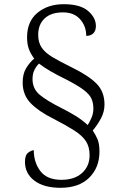

<svg xmlns="http://www.w3.org/2000/svg" viewBox="-20 -780 591 915"><path d="M268 115Q189 115 144 81Q99 47 99 -9Q99 -41 114.5 -52.5Q130 -64 141 -64Q141 -6 172.5 35.5Q204 77 273 77Q335 77 371 44.5Q407 12 407 -40Q407 -80 389.5 -107Q372 -134 333.5 -158.5Q295 -183 233 -215Q163 -250 125.5 -289Q88 -328 88 -387Q88 -427 104 -454Q120 -481 143 -501Q125 -525 117 -548Q109 -571 109 -602Q109 -678 158.5 -719Q208 -760 284 -760Q362 -760 399.5 -728Q437 -696 437 -656Q437 -633 424.5 -621Q412 -609 391 -609Q391 -655 362 -688Q333 -721 280 -721Q223 -721 192.5 -692Q162 -663 162 -614Q162 -577 179 -552.5Q196 -528 230.5 -507.5Q265 -487 318 -461Q402 -420 440 -381.5Q478 -343 478 -282Q478 -247 461 -215.5Q444 -184 422 -158Q435 -139 444.5 -117Q454 -95 454 -57Q454 18 405.5 66.5Q357 115 268 115ZM398 -184Q407 -198 416 -218.5Q425 -239 425 -263Q425 -289 416 -309.5Q407 -330 379.5 -351Q352 -372 296 -401Q255 -421 223.5 -439Q192 -457 166 -477Q154 -466 144.5 -447.5Q135 -429 135 -403Q135 -357 169 -328.5Q203 -300 273 -265Q307 -248 339 -228.5Q371 -209 398 -184Z"/></svg>

Font: Noto Serif Gurmukhi Light
Style: Regular
Weight: 300
Designer: Vaibhav Singh and the Monotype Design Team
Foundry: Monotype Imaging Inc.
Version: Version 2.004; ttfautohint (v1.8.4.7-5d5b)